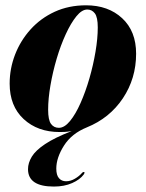

<svg xmlns="http://www.w3.org/2000/svg" viewBox="-20 -476 536 706"><path d="M296.5 -456.5Q378 -456.5 429.2 -409Q480.5 -361.5 480.5 -278.5Q480.5 -187.5 431.8 -114.5Q383 -41.5 299 -7.5Q243.5 15 215.2 59.5Q187 104 187 144Q187 168 196.8 179.2Q206.5 190.5 223 190.5Q239.5 190.5 255.2 181.2Q271 172 281.5 160Q286 155 290 157Q292.5 159 288 165.5Q274 184.5 245.2 197.2Q216.5 210 178 210Q83 210 83 146Q83 123 97 100Q111 77 145.8 53.8Q180.5 30.5 243.5 6Q229 8.5 218.8 9Q208.5 9.5 199.5 9.5Q118.5 9.5 67 -38.2Q15.5 -86 15.5 -168.5Q15.5 -224 35.5 -275.5Q55.5 -327 92.5 -368Q129.5 -409 181.2 -432.8Q233 -456.5 296.5 -456.5ZM196.5 -6Q217 -6 237.5 -31Q258 -56 276.2 -97.2Q294.5 -138.5 308.8 -187.8Q323 -237 331.2 -286Q339.5 -335 339.5 -375Q339.5 -412.5 328.8 -426.8Q318 -441 301 -441Q281 -441 260.8 -416Q240.5 -391 221.8 -350.2Q203 -309.5 188.5 -260.5Q174 -211.5 165.5 -162.2Q157 -113 157 -72.5Q157 -35 167.5 -20.5Q178 -6 196.5 -6Z"/></svg>

Font: Fraunces 144pt
Style: Bold Italic
Weight: 700
Italic angle: -16°
Version: Version 1.000;[b76b70a41]